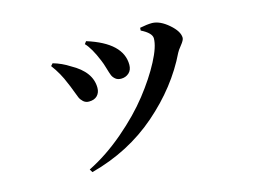

<svg xmlns="http://www.w3.org/2000/svg" viewBox="-83 -674 1166 872"><g transform="rotate(-15 500.0 -238.0)"><path d="M378.9 -528.3Q541 -477.5 541 -374Q541 -349.6 525.9 -335.9Q510.7 -322.3 489.3 -322.3Q472.7 -322.3 462.4 -331.1Q452.1 -339.8 447.8 -350.6Q443.4 -361.3 436.5 -385.3Q429.7 -409.2 422.9 -424.8Q396.5 -489.3 370.1 -516.6ZM769.5 -369.1Q700.2 -225.6 566.9 -109.9Q433.6 5.9 252.9 53.7L244.1 39.1Q331.1 -3.9 414.6 -75.2Q498 -146.5 554.2 -218.3Q610.4 -290 645 -356Q679.7 -421.9 679.7 -460.9Q679.7 -486.3 630.9 -510.7L631.8 -523.4Q666 -530.3 689.5 -530.3Q726.6 -529.3 766.6 -494.6Q806.6 -460 806.6 -429.7Q806.6 -418.9 790 -398.4Q773.4 -377.9 769.5 -369.1ZM250 -364.3Q229.5 -416 196.3 -460L206.1 -470.7Q247.1 -459 283.2 -435.5Q374 -385.7 374 -310.5Q374 -288.1 360.4 -273.9Q346.7 -259.8 321.3 -259.8Q305.7 -259.8 294.9 -269.5Q284.2 -279.3 279.3 -290.5Q274.4 -301.8 265.6 -325.7Q256.8 -349.6 250 -364.3Z"/></g></svg>

Font: GenYoMin TW TTF Bold
Style: Regular
Weight: 700
Version: Version 1.300